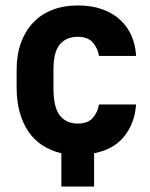

<svg xmlns="http://www.w3.org/2000/svg" viewBox="-20 -559 550 704"><path d="M205 125H325V3Q397 -11 435.5 -59Q474 -107 479 -176H343Q338 -147 320 -126.5Q302 -106 265 -106Q223 -106 199.5 -135.5Q176 -165 176 -237V-303Q176 -369 199.5 -396.5Q223 -424 265 -424Q302 -424 320 -403.5Q338 -383 343 -354H479Q477 -393 462.5 -427Q448 -461 421 -486Q394 -511 355 -525Q316 -539 265 -539Q214 -539 172.5 -523Q131 -507 102 -476.5Q73 -446 57 -402.5Q41 -359 41 -303V-237Q41 -187 52.5 -146.5Q64 -106 85 -75.5Q106 -45 136.5 -25.5Q167 -6 205 3Z"/></svg>

Font: Golos UI VF
Style: Regular
Weight: 400
Designer: A.Korolkova, Vitaly Kuzmin
Foundry: ParaType Ltd
Version: Version 2.000